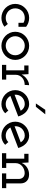

<svg xmlns="http://www.w3.org/2000/svg" viewBox="1007 -1659 660 2714"><g transform="rotate(90 1337.0 -302.0)"><path d="M358 -35Q332 -15 300.5 -3.5Q269 8 233 8Q192 8 155.5 -7.5Q119 -23 92.5 -49.5Q66 -76 50.5 -111.5Q35 -147 35 -188Q35 -228 50.5 -264Q66 -300 93 -326Q119 -353 155.5 -368.5Q192 -384 233 -384Q270 -384 301.5 -372.5Q333 -361 359 -341V-233H302V-304Q287 -313 269.5 -317.5Q252 -322 233 -322Q205 -322 181 -312.5Q157 -303 139 -287Q120 -268 109 -243Q98 -218 98 -188Q98 -159 108.5 -134Q119 -109 137 -91Q156 -74 180 -63.5Q204 -53 233 -53Q258 -53 279.5 -60.5Q301 -68 319 -83Z M769 -49Q742 -23 705.5 -7.5Q669 8 628 8Q586 8 550 -7.5Q514 -23 487 -49.5Q460 -76 444.5 -111.5Q429 -147 429 -188Q429 -228 444.5 -264Q460 -300 487 -326.5Q514 -353 550 -368.5Q586 -384 628 -384Q669 -384 705.5 -368.5Q742 -353 769 -326.5Q796 -300 811.5 -264Q827 -228 827 -188Q827 -147 811.5 -111.5Q796 -76 769 -49ZM531 -92Q549 -74 573.5 -63.5Q598 -53 626 -53Q654 -53 678.5 -63.5Q703 -74 721.5 -92.5Q740 -111 750.5 -135Q761 -159 761 -187Q761 -215 750.5 -239.5Q740 -264 721.5 -282.5Q703 -301 678.5 -311.5Q654 -322 626 -322Q598 -322 573.5 -311.5Q549 -301 531 -282.5Q513 -264 502.5 -239.5Q492 -215 492 -187Q492 -159 502.5 -135Q513 -111 531 -92Z M1105 0H897V-60H974V-315H905V-375H1028L1031 -323Q1033 -302 1032.5 -300.5Q1032 -299 1034 -278Q1046 -303 1064 -322.5Q1082 -342 1103 -355Q1124 -369 1144.5 -376Q1165 -383 1184 -383L1180 -321Q1153 -321 1129 -313.5Q1105 -306 1087 -292Q1064 -275 1050.5 -249.5Q1037 -224 1037 -193V-60H1105Z M1581 -45Q1556 -20 1523.5 -6Q1491 8 1452 8Q1411 8 1374.5 -7.5Q1338 -23 1312 -49Q1285 -76 1269.5 -111.5Q1254 -147 1254 -188Q1254 -228 1269.5 -264Q1285 -300 1312 -326Q1338 -353 1374.5 -368.5Q1411 -384 1452 -384Q1483 -384 1511 -372Q1539 -360 1562 -340Q1584 -319 1600.5 -291Q1617 -263 1626 -230Q1553 -202 1481 -174.5Q1409 -147 1336 -119Q1353 -89 1383 -71Q1413 -53 1452 -53Q1479 -53 1502 -62.5Q1525 -72 1542 -90ZM1452 -322Q1419 -322 1392.5 -309.5Q1366 -297 1347 -275Q1332 -256 1324 -231Q1316 -206 1319 -178Q1376 -200 1432.5 -222Q1489 -244 1546 -265Q1530 -291 1506 -306.5Q1482 -322 1452 -322ZM1489 -479H1442Q1465 -512 1487 -545.5Q1509 -579 1532 -612H1596Q1569 -579 1542.5 -545.5Q1516 -512 1489 -479Z M2027 -45Q2002 -20 1969.5 -6Q1937 8 1898 8Q1857 8 1820.5 -7.5Q1784 -23 1758 -49Q1731 -76 1715.5 -111.5Q1700 -147 1700 -188Q1700 -228 1715.5 -264Q1731 -300 1758 -326Q1784 -353 1820.5 -368.5Q1857 -384 1898 -384Q1929 -384 1957 -372Q1985 -360 2008 -340Q2030 -319 2046.5 -291Q2063 -263 2072 -230Q1999 -202 1927 -174.5Q1855 -147 1782 -119Q1799 -89 1829 -71Q1859 -53 1898 -53Q1925 -53 1948 -62.5Q1971 -72 1988 -90ZM1898 -322Q1865 -322 1838.5 -309.5Q1812 -297 1793 -275Q1778 -256 1770 -231Q1762 -206 1765 -178Q1822 -200 1878.5 -222Q1935 -244 1992 -265Q1976 -291 1952 -306.5Q1928 -322 1898 -322Z M2354 0H2146V-60H2223V-315H2154V-375H2277L2278 -353Q2279 -332 2280 -315.5Q2281 -299 2283 -278Q2303 -326 2347.5 -354.5Q2392 -383 2446 -383Q2504 -383 2537 -352Q2570 -321 2572 -271V-60H2639V0H2431V-60H2509V-246Q2507 -276 2487.5 -297.5Q2468 -319 2428 -321Q2400 -321 2374.5 -311.5Q2349 -302 2329 -285Q2309 -268 2297.5 -244.5Q2286 -221 2286 -193V-60H2354Z"/></g></svg>

Font: Josefin Slab SemiBold
Style: Regular
Weight: 600
Designer: Santiago Orozco
Foundry: Typemade
Version: Version 2.000